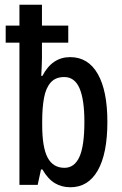

<svg xmlns="http://www.w3.org/2000/svg" viewBox="-20 -780 513 810"><path d="M277 10Q240 10 211 -7.5Q182 -25 159 -65H153L139 0H62V-600H4V-672H62V-760H157V-672H268V-600H157V-535Q157 -519 156 -500Q155 -481 154 -460H159Q200 -539 276 -539Q352 -539 392.5 -468Q433 -397 433 -266Q433 -132 392.5 -61Q352 10 277 10ZM252 -72Q294 -72 315 -118Q336 -164 336 -266Q336 -360 315.5 -407.5Q295 -455 251 -455Q214 -455 193.5 -431.5Q173 -408 165.5 -366Q158 -324 158 -269V-253Q158 -158 181 -115Q204 -72 252 -72Z"/></svg>

Font: Noto Sans ExtraCondensed Medium
Style: Regular
Weight: 500
Width: 2
Designer: Monotype Design Team
Foundry: Monotype Imaging Inc.
Version: Version 2.013; ttfautohint (v1.8.4.7-5d5b)